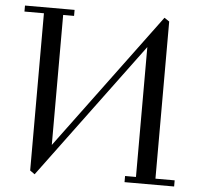

<svg xmlns="http://www.w3.org/2000/svg" viewBox="-51 -754 833 806"><g transform="rotate(5 365.5 -351.0)"><path d="M22 -676.8V-702.1H231V-676.8H185.1V-128.9L609.9 -702.1L630.9 -688V-25.9H711.9V0H502.9V-25.9H548.8V-573.2L124 0L104 -14.2V-676.8Z"/></g></svg>

Font: Dehuti
Style: Book
Weight: 400
Version: Version 1.2